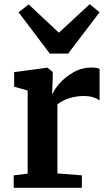

<svg xmlns="http://www.w3.org/2000/svg" viewBox="-20 -890 511 910"><path d="M45 -59 111 -67V-461L47 -479V-548L202 -569H205L230 -549V-527L227 -446H230Q237 -466 263 -495.5Q289 -525 328.5 -547.5Q368 -570 414 -570Q436 -570 452 -564V-414Q422 -435 379 -435Q306 -435 252 -396V-68L368 -59V0H45ZM259 -735 405 -870 452 -832 303 -636H216L68 -832L116 -869Z"/></svg>

Font: Koeln Type Serif
Style: Bold
Weight: 700
Designer: Eben Sorkin
Foundry: Eben Sorkin
Version: Version 2.002